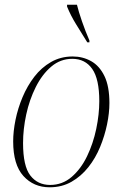

<svg xmlns="http://www.w3.org/2000/svg" viewBox="-20 -786 520 816"><path d="M191 10Q123 10 79.5 -38Q36 -86 36 -185Q36 -228 46 -277Q56 -326 76 -373.5Q96 -421 126 -460Q156 -499 197 -522.5Q238 -546 289 -546Q332 -546 367.5 -526Q403 -506 424 -462.5Q445 -419 445 -348Q445 -306 435 -257.5Q425 -209 405.5 -161.5Q386 -114 355.5 -75.5Q325 -37 284 -13.5Q243 10 191 10ZM193 0Q245 0 284.5 -34Q324 -68 350 -122Q376 -176 389 -238Q402 -300 402 -356Q402 -450 372 -493Q342 -536 287 -536Q237 -536 198 -503Q159 -470 132 -416Q105 -362 91.5 -299.5Q78 -237 78 -178Q78 -80 109 -40Q140 0 193 0ZM351 -606Q325 -648 303 -683.5Q281 -719 265 -758V-766H307Q314 -737 328.5 -695Q343 -653 360 -614V-606Z"/></svg>

Font: Noto Serif Display SemiCondensed ExtraLight
Style: Italic
Weight: 200
Width: 4
Italic angle: -12°
Designer: Monotype Design Team
Foundry: Monotype Imaging Inc.
Version: Version 2.009